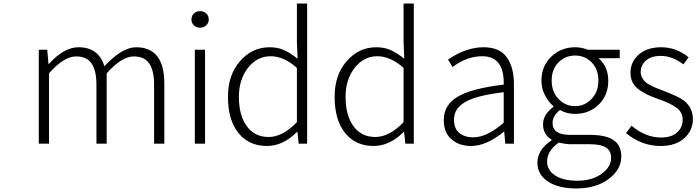

<svg xmlns="http://www.w3.org/2000/svg" viewBox="-20 -815 3953 1089"><path d="M200 0V-533H248L255 -452H257Q343 -547 425 -547Q540 -547 572 -439Q672 -547 752 -547Q912 -547 912 -341V0H854V-333Q854 -416 826 -455.5Q798 -495 739 -495Q670 -495 585 -399V0H527V-333Q527 -416 499 -455.5Q471 -495 412 -495Q342 -495 258 -399V0Z M1085 0V-533H1143V0ZM1115 -658Q1094 -658 1080 -671Q1066 -684 1066 -704Q1066 -726 1080 -739Q1094 -752 1115 -752Q1135 -752 1149.5 -739Q1164 -726 1164 -704Q1164 -684 1149.5 -671Q1135 -658 1115 -658Z M1494 13Q1392 13 1332.5 -60.5Q1273 -134 1273 -266Q1273 -391 1342 -469Q1411 -547 1509 -547Q1554 -547 1589.5 -531.5Q1625 -516 1668 -482L1664 -578V-795H1722V0H1674L1667 -67H1665Q1585 13 1494 13ZM1504 -38Q1583 -38 1664 -122V-430Q1590 -496 1515 -496Q1438 -496 1386.5 -430Q1335 -364 1335 -266Q1335 -161 1379.5 -99.5Q1424 -38 1504 -38Z M2099 13Q1997 13 1937.5 -60.5Q1878 -134 1878 -266Q1878 -391 1947 -469Q2016 -547 2114 -547Q2159 -547 2194.5 -531.5Q2230 -516 2273 -482L2269 -578V-795H2327V0H2279L2272 -67H2270Q2190 13 2099 13ZM2109 -38Q2188 -38 2269 -122V-430Q2195 -496 2120 -496Q2043 -496 1991.5 -430Q1940 -364 1940 -266Q1940 -161 1984.5 -99.5Q2029 -38 2109 -38Z M2652 13Q2584 13 2540.5 -25Q2497 -63 2497 -134Q2497 -221 2577.5 -267.5Q2658 -314 2837 -335Q2841 -496 2715 -496Q2628 -496 2547 -435L2521 -477Q2623 -547 2723 -547Q2813 -547 2854 -490.5Q2895 -434 2895 -338V0H2846L2840 -68H2838Q2739 13 2652 13ZM2664 -36Q2742 -36 2837 -119V-292Q2684 -274 2619.5 -237Q2555 -200 2555 -137Q2555 -85 2585.5 -60.5Q2616 -36 2664 -36Z M3248 254Q3148 254 3088 214.5Q3028 175 3028 108Q3028 35 3108 -19V-24Q3060 -52 3060 -110Q3060 -165 3119 -209V-213Q3091 -236 3071 -274.5Q3051 -313 3051 -358Q3051 -440 3106.5 -493.5Q3162 -547 3242 -547Q3279 -547 3313 -533H3495V-485H3375Q3430 -437 3430 -357Q3430 -275 3376 -222Q3322 -169 3242 -169Q3194 -169 3156 -191Q3114 -158 3114 -117Q3114 -50 3214 -50H3326Q3417 -50 3460.5 -20Q3504 10 3504 73Q3504 146 3432.5 200Q3361 254 3248 254ZM3242 -213Q3296 -213 3335 -253.5Q3374 -294 3374 -358Q3374 -422 3336 -461Q3298 -500 3242 -500Q3186 -500 3147.5 -461Q3109 -422 3109 -358Q3109 -294 3148 -253.5Q3187 -213 3242 -213ZM3255 210Q3338 210 3392 171Q3446 132 3446 81Q3446 39 3416 21Q3386 3 3325 3H3216Q3190 3 3149 -6Q3083 40 3083 101Q3083 150 3128.5 180Q3174 210 3255 210Z M3727 13Q3619 13 3531 -60L3562 -102Q3641 -35 3730 -35Q3788 -35 3820 -63.5Q3852 -92 3852 -136Q3852 -178 3817.5 -203.5Q3783 -229 3723 -250Q3684 -264 3662 -273.5Q3640 -283 3611.5 -301.5Q3583 -320 3569.5 -345Q3556 -370 3556 -403Q3556 -464 3603 -505.5Q3650 -547 3731 -547Q3815 -547 3886 -490L3856 -450Q3792 -498 3729 -498Q3673 -498 3643.5 -471.5Q3614 -445 3614 -406Q3614 -389 3622 -374.5Q3630 -360 3639 -351Q3648 -342 3668.5 -331.5Q3689 -321 3700.5 -316.5Q3712 -312 3738 -302Q3827 -268 3857 -246Q3910 -206 3910 -139Q3910 -75 3861 -31Q3812 13 3727 13Z"/></svg>

Font: NotoSansHansLight
Style: Regular
Weight: 300
Designer: Ryoko NISHIZUKA  (kana & ideographs); Paul D. Hunt (Latin, Greek & Cyrillic); Wenlong ZHANG  (bopomofo); Sandoll Communi
Foundry: Adobe Systems Incorporated
Version: Version 1.00;December 8, 2021;FontCreator 13.0.0.2675 64-bit